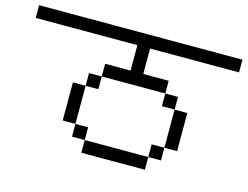

<svg xmlns="http://www.w3.org/2000/svg" viewBox="-88 -831 1177 912"><g transform="rotate(15 500.0 -375.5)"><path d="M1000 -625H562.5V-500H687.5V-437.5H375V-500H500V-625H0V-687.5H1000ZM250 -375H312.5V-187.5H250ZM312.5 -187.5H375V-125H312.5ZM312.5 -437.5H375V-375H312.5ZM375 -125H687.5V-62.5H375ZM687.5 -187.5H750V-125H687.5ZM687.5 -437.5H750V-375H687.5ZM750 -375H812.5V-187.5H750Z"/></g></svg>

Font: ChillBitmapSE 16px
Style: Regular
Weight: 400
Designer: Designed by Warren2060
Foundry: ChillType
Version: Version 1.000